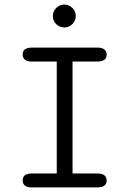

<svg xmlns="http://www.w3.org/2000/svg" viewBox="-20 -819 565 839"><path d="M262 -699Q240 -699 225.5 -713.5Q211 -728 211 -749Q211 -770 226 -784.5Q241 -799 261 -799Q281 -799 296 -784.5Q311 -770 311 -749Q311 -728 296 -713.5Q281 -699 262 -699ZM79 -31Q79 -61 120 -61H228V-550H120Q79 -550 79 -581Q79 -611 120 -611H405Q446 -611 446 -580Q446 -550 405 -550H297V-61H405Q446 -61 446 -30Q446 0 405 0H120Q79 0 79 -31Z"/></svg>

Font: CMU Typewriter Text
Style: Regular
Weight: 500
Monospace: yes
Version: Version 0.7.0